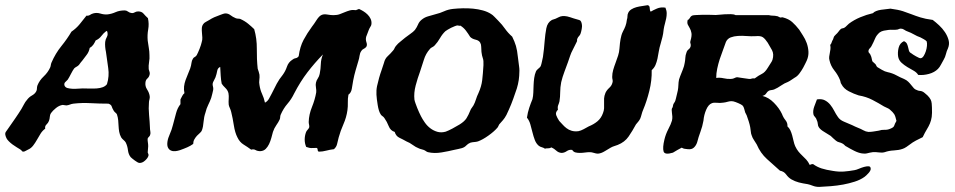

<svg xmlns="http://www.w3.org/2000/svg" viewBox="-75 -569 3731 750"><path d="M204.1 -445.3Q222.7 -458 236.3 -474.6Q250 -491.2 262.7 -507.8Q270.5 -506.8 276.4 -510.7Q282.2 -514.6 289.1 -516.6Q302.7 -520.5 316.9 -516.1Q331.1 -511.7 344.7 -512.7Q361.3 -514.6 376.5 -521.5Q391.6 -528.3 412.1 -528.3Q418.9 -528.3 424.8 -523.9Q430.7 -519.5 436.5 -518.6Q444.3 -516.6 450.7 -520.5Q457 -524.4 464.8 -524.4Q478.5 -524.4 485.8 -515.6Q493.2 -506.8 502.9 -498Q507.8 -475.6 503.9 -454.1Q500 -432.6 502 -410.2Q503.9 -395.5 506.3 -381.8Q508.8 -368.2 508.8 -353.5Q509.8 -340.8 507.3 -326.7Q504.9 -312.5 505.9 -298.8Q506.8 -293.9 508.8 -289.1Q510.7 -284.2 509.8 -279.3Q507.8 -268.6 501 -262.7Q494.1 -256.8 493.2 -247.1Q491.2 -232.4 499.5 -219.7Q507.8 -207 509.8 -193.4Q510.7 -187.5 508.8 -180.7Q506.8 -173.8 506.8 -168Q504.9 -146.5 507.3 -120.1Q509.8 -93.8 510.7 -71.3Q510.7 -63.5 512.2 -55.7Q513.7 -47.9 511.7 -43Q510.7 -38.1 507.3 -35.2Q503.9 -32.2 502 -28.3Q501 -23.4 502.4 -14.6Q503.9 -5.9 503.9 2Q503.9 8.8 502.9 15.1Q502 21.5 502 26.4Q502.9 29.3 504.4 32.7Q505.9 36.1 504.9 39.1Q502.9 47.9 491.7 58.1Q480.5 68.4 468.8 67.4Q462.9 66.4 451.7 58.1Q440.4 49.8 435.5 44.9Q426.8 34.2 424.8 17.6Q422.9 1 416 -12.7Q413.1 -17.6 407.7 -22Q402.3 -26.4 398.4 -32.2Q392.6 -43 390.6 -54.2Q388.7 -65.4 388.2 -76.7Q387.7 -87.9 386.7 -99.1Q385.7 -110.4 381.8 -122.1Q379.9 -126 376 -128.9Q372.1 -131.8 369.1 -136.7Q363.3 -146.5 361.3 -153.3Q359.4 -160.2 348.6 -164.1Q314.5 -164.1 279.8 -166Q245.1 -168 211.9 -164.1Q204.1 -163.1 198.2 -160.6Q192.4 -158.2 184.6 -157.2Q180.7 -157.2 176.8 -158.2Q172.9 -159.2 169.9 -159.2Q156.2 -157.2 143.6 -147Q130.9 -136.7 124 -127Q120.1 -121.1 119.6 -112.8Q119.1 -104.5 116.2 -96.7Q113.3 -88.9 106.4 -82.5Q99.6 -76.2 101.6 -66.4Q90.8 -58.6 83.5 -46.9Q76.2 -35.2 69.3 -22.9Q62.5 -10.7 54.2 0Q45.9 10.7 34.2 15.6Q29.3 17.6 24.9 20.5Q20.5 23.4 15.6 23.4Q10.7 22.5 10.3 20.5Q9.8 18.6 3.9 14.6Q-2 10.7 -10.3 5.9Q-18.6 1 -26.4 -4.9Q-34.2 -10.7 -40.5 -17.1Q-46.9 -23.4 -49.8 -29.3Q-57.6 -45.9 -52.7 -53.2Q-47.9 -60.5 -40 -71.3Q-29.3 -86.9 -15.6 -106.4Q-2 -126 8.8 -143.6Q14.6 -153.3 19 -162.1Q23.4 -170.9 30.3 -178.7Q38.1 -189.5 50.3 -196.3Q62.5 -203.1 67.4 -213.9Q69.3 -218.8 69.3 -224.1Q69.3 -229.5 71.3 -235.4Q79.1 -254.9 95.7 -270.5Q112.3 -286.1 121.1 -305.7Q123 -310.5 123.5 -314.9Q124 -319.3 126 -324.2Q141.6 -360.4 164.6 -388.7Q187.5 -417 204.1 -445.3ZM340.8 -448.2Q329.1 -439.5 320.8 -428.2Q312.5 -417 298.8 -411.1Q294.9 -402.3 289.6 -394.5Q284.2 -386.7 275.4 -381.8Q272.5 -366.2 263.7 -355Q254.9 -343.8 247.1 -333Q243.2 -329.1 240.2 -324.7Q237.3 -320.3 233.4 -315.4Q228.5 -310.5 223.6 -308.1Q218.8 -305.7 214.8 -301.8Q209 -293.9 202.1 -280.3Q195.3 -266.6 189.5 -257.8Q184.6 -252.9 179.7 -248Q174.8 -243.2 176.8 -235.4Q179.7 -227.5 188.5 -225.1Q197.3 -222.7 208.5 -222.2Q219.7 -221.7 230.5 -222.7Q241.2 -223.6 248 -223.6Q261.7 -223.6 275.9 -223.1Q290 -222.7 303.2 -223.6Q316.4 -224.6 326.7 -228.5Q336.9 -232.4 342.8 -240.2Q352.5 -271.5 347.7 -303.2Q342.8 -335 338.9 -366.2Q336.9 -375 335.9 -385.7Q335 -396.5 335.9 -405.3Q336.9 -415 342.3 -424.3Q347.7 -433.6 343.8 -446.3Z M1170.9 23.4Q1166 22.5 1166 16.6Q1166 10.7 1162.1 8.8Q1149.4 8.8 1142.1 9.3Q1134.8 9.8 1121.1 4.9Q1115.2 -8.8 1115.2 -23.4Q1115.2 -38.1 1120.1 -51.8Q1122.1 -57.6 1126.5 -62Q1130.9 -66.4 1132.8 -71.3Q1133.8 -76.2 1132.3 -82Q1130.9 -87.9 1130.9 -92.8Q1131.8 -122.1 1143.6 -150.9Q1155.3 -179.7 1160.2 -208Q1161.1 -215.8 1159.2 -227.1Q1157.2 -238.3 1159.2 -246.1Q1161.1 -254.9 1166.5 -262.7Q1171.9 -270.5 1173.8 -280.3Q1177.7 -299.8 1178.2 -318.8Q1178.7 -337.9 1186.5 -356.4Q1153.3 -322.3 1126 -286.6Q1098.6 -251 1074.2 -204.1Q1063.5 -181.6 1047.9 -163.6Q1032.2 -145.5 1021.5 -121.1Q1019.5 -116.2 1019.5 -111.8Q1019.5 -107.4 1017.6 -102.5Q1012.7 -91.8 1004.4 -80.1Q996.1 -68.4 991.2 -53.7Q988.3 -43 984.9 -30.3Q981.4 -17.6 976.1 -6.3Q970.7 4.9 962.9 12.7Q955.1 20.5 942.4 21.5Q930.7 21.5 923.3 17.1Q916 12.7 906.2 15.6Q891.6 4.9 876.5 -4.4Q861.3 -13.7 852.5 -32.2Q842.8 -50.8 838.4 -79.6Q834 -108.4 828.1 -131.8Q826.2 -139.6 822.8 -147Q819.3 -154.3 818.4 -160.2Q817.4 -171.9 818.4 -183.1Q819.3 -194.3 817.4 -205.1Q814.5 -216.8 805.2 -225.6Q795.9 -234.4 791 -242.2Q788.1 -256.8 787.1 -273.9Q786.1 -291 785.2 -307.6Q775.4 -303.7 773.4 -292Q771.5 -280.3 766.6 -266.6Q763.7 -259.8 760.3 -253.9Q756.8 -248 755.9 -243.2Q754.9 -237.3 756.8 -231.4Q758.8 -225.6 757.8 -217.8Q756.8 -211.9 754.4 -203.1Q752 -194.3 750 -186.5Q745.1 -172.9 738.3 -159.2Q731.4 -145.5 727.5 -128.9Q721.7 -112.3 720.2 -93.3Q718.8 -74.2 713.9 -60.5Q711.9 -54.7 706.1 -49.8Q700.2 -44.9 694.3 -38.6Q688.5 -32.2 684.1 -24.4Q679.7 -16.6 679.7 -6.8Q668.9 1 656.7 6.3Q644.5 11.7 627.9 17.6Q619.1 20.5 609.9 21.5Q600.6 22.5 592.8 19Q585 15.6 581.1 7.3Q577.1 -1 579.1 -15.6Q581.1 -29.3 588.4 -45.4Q595.7 -61.5 600.6 -81.1Q607.4 -106.4 612.8 -127Q618.2 -147.5 629.9 -162.1V-180.7Q633.8 -187.5 636.7 -193.8Q639.6 -200.2 645.5 -205.1Q642.6 -218.8 644 -231.4Q645.5 -244.1 649.9 -256.3Q654.3 -268.6 659.2 -279.8Q664.1 -291 668 -301.8Q671.9 -313.5 672.9 -322.8Q673.8 -332 678.7 -339.8Q680.7 -343.8 685.5 -346.2Q690.4 -348.6 693.4 -353.5Q698.2 -362.3 704.6 -378.4Q710.9 -394.5 712.9 -404.3Q715.8 -413.1 715.3 -422.4Q714.8 -431.6 713.9 -440.9Q712.9 -450.2 713.4 -459Q713.9 -467.8 718.8 -474.6Q721.7 -479.5 729 -483.4Q736.3 -487.3 741.2 -490.2Q752 -497.1 761.7 -501.5Q771.5 -505.9 785.2 -510.7Q790 -512.7 795.9 -514.6Q801.8 -516.6 805.7 -516.6Q816.4 -516.6 825.2 -509.8Q834 -502.9 845.7 -498Q850.6 -496.1 855.5 -496.1Q860.4 -496.1 863.3 -495.1Q880.9 -487.3 894.5 -476.1Q908.2 -464.8 918 -455.1Q928.7 -418 928.2 -377.9Q927.7 -337.9 931.6 -300.8Q933.6 -294.9 935.5 -289.1Q937.5 -283.2 938.5 -277.3Q939.5 -266.6 938 -256.8Q936.5 -247.1 938.5 -237.3Q941.4 -217.8 948.7 -202.1Q956.1 -186.5 960 -168Q969.7 -172.9 975.6 -183.1Q981.4 -193.4 986.3 -203.1Q996.1 -223.6 1005.9 -241.7Q1015.6 -259.8 1029.3 -276.4Q1040 -291 1045.9 -308.6Q1051.8 -326.2 1067.4 -335.9Q1073.2 -340.8 1080.1 -341.8Q1086.9 -342.8 1091.8 -349.6Q1096.7 -386.7 1110.8 -413.1Q1125 -439.5 1143.6 -464.8Q1151.4 -474.6 1161.6 -490.7Q1171.9 -506.8 1181.6 -510.7Q1190.4 -514.6 1203.6 -512.2Q1216.8 -509.8 1227.5 -509.8Q1242.2 -509.8 1252.4 -513.7Q1262.7 -517.6 1272 -521.5Q1281.2 -525.4 1291.5 -528.3Q1301.8 -531.2 1316.4 -529.3Q1318.4 -531.2 1321.3 -531.7Q1324.2 -532.2 1327.1 -534.2Q1335.9 -530.3 1344.7 -524.9Q1353.5 -519.5 1360.8 -512.2Q1368.2 -504.9 1372.6 -495.6Q1377 -486.3 1376 -475.6Q1376 -470.7 1372.1 -464.8Q1368.2 -459 1365.2 -451.2Q1363.3 -445.3 1360.4 -438.5Q1357.4 -431.6 1355.5 -425.8Q1352.5 -415 1356.4 -403.8Q1360.4 -392.6 1355.5 -385.7Q1351.6 -380.9 1345.2 -377.9Q1338.9 -375 1335.9 -369.1Q1331.1 -362.3 1329.6 -351.6Q1328.1 -340.8 1325.2 -332Q1319.3 -312.5 1314 -293.9Q1308.6 -275.4 1304.7 -254.9Q1301.8 -238.3 1299.3 -222.7Q1296.9 -207 1286.1 -199.2Q1283.2 -183.6 1283.7 -168.5Q1284.2 -153.3 1282.2 -138.7Q1278.3 -110.4 1266.6 -84Q1254.9 -57.6 1248 -32.2Q1244.1 -17.6 1241.7 -6.3Q1239.3 4.9 1229.5 13.7Q1213.9 15.6 1199.2 19.5Q1184.6 23.4 1170.9 23.4Z M1925.8 -425.8Q1935.5 -406.2 1940.4 -389.6Q1945.3 -373 1948.2 -344.7Q1950.2 -325.2 1952.6 -310.1Q1955.1 -294.9 1953.1 -272.5Q1952.1 -256.8 1948.2 -239.7Q1944.3 -222.7 1938.5 -208Q1929.7 -181.6 1921.9 -162.1Q1914.1 -142.6 1903.3 -120.1Q1896.5 -107.4 1889.6 -99.6Q1882.8 -91.8 1875 -83Q1873 -80.1 1871.6 -76.2Q1870.1 -72.3 1867.2 -69.3Q1854.5 -54.7 1832.5 -39.1Q1810.5 -23.4 1792 -16.6Q1785.2 -14.6 1777.8 -14.2Q1770.5 -13.7 1762.7 -11.7Q1752.9 -7.8 1746.1 -0.5Q1739.3 6.8 1728.5 9.8Q1722.7 11.7 1714.4 13.2Q1706.1 14.6 1698.2 16.6Q1678.7 21.5 1649.9 26.4Q1621.1 31.2 1596.7 25.4Q1592.8 24.4 1588.9 21.5Q1585 18.6 1580.1 16.6Q1575.2 14.6 1570.3 13.7Q1565.4 12.7 1561.5 10.7Q1548.8 5.9 1537.1 -2.9Q1525.4 -11.7 1512.7 -16.6Q1499 -24.4 1485.4 -30.8Q1471.7 -37.1 1466.8 -53.7Q1450.2 -58.6 1443.4 -76.2Q1436.5 -93.8 1426.8 -107.4Q1423.8 -112.3 1418.5 -115.7Q1413.1 -119.1 1411.1 -124Q1404.3 -134.8 1400.4 -158.7Q1396.5 -182.6 1395.5 -199.2Q1394.5 -216.8 1397.9 -232.9Q1401.4 -249 1405.8 -264.6Q1410.2 -280.3 1415.5 -294.9Q1420.9 -309.6 1424.8 -323.2Q1428.7 -339.8 1439.5 -349.6Q1450.2 -359.4 1460 -371.1Q1463.9 -375 1465.8 -379.9Q1467.8 -384.8 1471.7 -389.6Q1479.5 -399.4 1489.3 -406.7Q1499 -414.1 1507.8 -421.9Q1517.6 -429.7 1528.3 -437Q1539.1 -444.3 1545.9 -452.1Q1553.7 -462.9 1558.1 -473.6Q1562.5 -484.4 1572.3 -492.2Q1583 -501 1596.2 -504.9Q1609.4 -508.8 1627 -513.7Q1643.6 -517.6 1659.7 -524.9Q1675.8 -532.2 1694.3 -534.2Q1711.9 -536.1 1732.4 -536.6Q1752.9 -537.1 1772.9 -535.2Q1793 -533.2 1811 -528.3Q1829.1 -523.4 1842.8 -514.6Q1849.6 -510.7 1856.9 -502.9Q1864.3 -495.1 1871.1 -488.3Q1886.7 -472.7 1897.9 -456.5Q1909.2 -440.4 1925.8 -425.8ZM1712.9 -469.7Q1709 -469.7 1701.7 -466.8Q1694.3 -463.9 1687 -460.4Q1679.7 -457 1673.8 -453.1Q1668 -449.2 1665 -447.3Q1653.3 -436.5 1644 -420.4Q1634.8 -404.3 1623 -391.6Q1618.2 -386.7 1612.8 -384.3Q1607.4 -381.8 1604.5 -377.9Q1587.9 -359.4 1580.6 -335Q1573.2 -310.5 1565.4 -288.1Q1556.6 -264.6 1548.8 -235.4Q1541 -206.1 1543.9 -179.7Q1544.9 -173.8 1548.3 -164.6Q1551.8 -155.3 1554.7 -147.5Q1558.6 -138.7 1562 -130.4Q1565.4 -122.1 1569.3 -115.2Q1575.2 -103.5 1584.5 -90.3Q1593.8 -77.1 1606 -67.9Q1618.2 -58.6 1633.3 -54.2Q1648.4 -49.8 1666 -54.7Q1676.8 -58.6 1692.4 -66.9Q1708 -75.2 1720.7 -83Q1739.3 -94.7 1747.1 -106.9Q1754.9 -119.1 1762.7 -138.7Q1764.6 -143.6 1768.1 -147.9Q1771.5 -152.3 1774.4 -157.2Q1780.3 -168 1784.2 -180.7Q1788.1 -193.4 1793.9 -205.1Q1805.7 -231.4 1808.6 -255.9Q1811.5 -280.3 1813.5 -314.5Q1814.5 -333 1811 -341.8Q1807.6 -350.6 1805.7 -366.2Q1804.7 -377 1804.7 -386.2Q1804.7 -395.5 1800.8 -402.3Q1795.9 -411.1 1782.7 -414.1Q1769.5 -417 1761.7 -424.8Q1753.9 -437.5 1745.1 -449.2Q1736.3 -460.9 1723.6 -468.8Q1718.8 -467.8 1716.8 -468.8Q1714.8 -469.7 1712.9 -469.7Z M2455.1 -548.8Q2462.9 -546.9 2462.9 -537.6Q2462.9 -528.3 2466.8 -523.4Q2476.6 -529.3 2491.2 -535.6Q2505.9 -542 2524.4 -539.1Q2529.3 -527.3 2529.3 -517.1Q2529.3 -506.8 2527.3 -497.1Q2525.4 -487.3 2522.5 -477.1Q2519.5 -466.8 2517.6 -455.1Q2515.6 -435.5 2512.7 -424.8Q2509.8 -414.1 2505.9 -399.4Q2501 -383.8 2498.5 -368.7Q2496.1 -353.5 2493.2 -339.8Q2490.2 -326.2 2485.4 -314.9Q2480.5 -303.7 2470.7 -294.9Q2471.7 -254.9 2461.4 -213.9Q2451.2 -172.9 2437.5 -140.6Q2433.6 -131.8 2431.2 -122.1Q2428.7 -112.3 2425.8 -105.5Q2422.9 -99.6 2418.5 -94.2Q2414.1 -88.9 2409.2 -83Q2395.5 -57.6 2380.4 -35.6Q2365.2 -13.7 2337.9 -2.9Q2330.1 0 2323.7 2Q2317.4 3.9 2310.5 7.8Q2301.8 12.7 2287.6 21.5Q2273.4 30.3 2260.7 31.2Q2253.9 31.2 2245.1 28.3Q2236.3 25.4 2228.5 25.4Q2219.7 25.4 2209.5 26.9Q2199.2 28.3 2189.9 28.3Q2180.7 28.3 2172.9 26.4Q2165 24.4 2160.2 16.6Q2148.4 14.6 2138.7 21.5Q2128.9 28.3 2118.2 28.3Q2106.4 27.3 2098.1 19.5Q2089.8 11.7 2079.1 6.8Q2072.3 10.7 2066.4 10.3Q2060.5 9.8 2053.7 11.7Q2047.9 7.8 2042 6.3Q2036.1 4.9 2030.3 1Q2019.5 -7.8 2014.2 -22Q2008.8 -36.1 2004.9 -52.2Q2001 -68.4 1996.6 -83.5Q1992.2 -98.6 1983.4 -109.4Q1986.3 -129.9 1992.2 -147.5Q1998 -165 2004.9 -181.6Q2007.8 -193.4 2008.3 -207.5Q2008.8 -221.7 2009.3 -235.8Q2009.8 -250 2011.7 -264.2Q2013.7 -278.3 2018.6 -290Q2020.5 -294.9 2027.3 -300.3Q2034.2 -305.7 2037.1 -310.5Q2040 -318.4 2042 -328.6Q2043.9 -338.9 2045.9 -346.7Q2047.9 -359.4 2049.8 -377.9Q2051.8 -396.5 2052.7 -410.2Q2054.7 -435.5 2059.1 -458.5Q2063.5 -481.4 2081.1 -491.2Q2095.7 -495.1 2107.9 -502Q2120.1 -508.8 2140.6 -504.9Q2145.5 -503.9 2152.8 -501.5Q2160.2 -499 2166 -497.1Q2179.7 -493.2 2188 -490.7Q2196.3 -488.3 2198.2 -471.7Q2199.2 -466.8 2197.3 -455.6Q2195.3 -444.3 2192.4 -436.5Q2190.4 -431.6 2186.5 -427.7Q2182.6 -423.8 2180.7 -418.9Q2178.7 -416 2179.2 -412.1Q2179.7 -408.2 2177.7 -405.3Q2175.8 -400.4 2169.9 -389.6Q2164.1 -378.9 2162.1 -374Q2156.2 -363.3 2152.3 -351.6Q2148.4 -339.8 2143.6 -326.2Q2137.7 -309.6 2129.9 -289.1Q2122.1 -268.6 2117.2 -248Q2113.3 -227.5 2113.3 -209.5Q2113.3 -191.4 2110.4 -172.9Q2108.4 -165 2105.5 -158.2Q2102.5 -151.4 2104.5 -140.6Q2093.8 -129.9 2097.7 -119.1Q2101.6 -108.4 2109.4 -96.7Q2115.2 -90.8 2122.1 -83Q2128.9 -75.2 2137.7 -68.4Q2146.5 -61.5 2158.2 -58.1Q2169.9 -54.7 2184.6 -56.6Q2194.3 -58.6 2205.1 -64.5Q2215.8 -70.3 2224.6 -75.2Q2244.1 -83 2258.8 -95.2Q2273.4 -107.4 2280.3 -127Q2284.2 -136.7 2284.7 -146Q2285.2 -155.3 2284.7 -164.6Q2284.2 -173.8 2284.7 -184.1Q2285.2 -194.3 2290 -206.1Q2294.9 -216.8 2304.7 -225.6Q2314.5 -234.4 2317.4 -246.1Q2319.3 -252 2317.9 -257.3Q2316.4 -262.7 2316.4 -268.6Q2316.4 -282.2 2320.3 -295.9Q2324.2 -309.6 2329.6 -323.7Q2335 -337.9 2339.4 -351.6Q2343.8 -365.2 2344.7 -378.9Q2345.7 -391.6 2346.7 -400.4Q2347.7 -409.2 2349.1 -416.5Q2350.6 -423.8 2352.5 -431.2Q2354.5 -438.5 2359.4 -448.2Q2364.3 -457 2368.2 -467.3Q2372.1 -477.5 2374 -493.2Q2376 -498 2376 -505.4Q2376 -512.7 2378.9 -518.6Q2382.8 -527.3 2391.6 -532.7Q2400.4 -538.1 2411.1 -541Q2421.9 -543.9 2433.6 -545.4Q2445.3 -546.9 2455.1 -548.8Z M2928.7 -509.8Q2936.5 -507.8 2944.3 -507.8Q2952.1 -507.8 2960 -505.9Q2962.9 -505.9 2965.8 -503.9Q2968.8 -502 2971.7 -501Q2974.6 -500 2977.5 -501Q2980.5 -502 2983.4 -501Q3005.9 -495.1 3019.5 -482.9Q3033.2 -470.7 3046.9 -453.1Q3052.7 -443.4 3061.5 -430.2Q3070.3 -417 3076.2 -400.9Q3082 -384.8 3083 -367.2Q3084 -349.6 3076.2 -332Q3074.2 -327.1 3070.3 -319.8Q3066.4 -312.5 3062.5 -304.7Q3056.6 -293.9 3047.9 -282.2Q3039.1 -270.5 3029.3 -265.6Q3021.5 -260.7 3016.1 -256.8Q3010.7 -252.9 3002.9 -249Q2989.3 -244.1 2976.1 -234.9Q2962.9 -225.6 2949.2 -219.7Q2944.3 -217.8 2939 -217.3Q2933.6 -216.8 2928.7 -214.8Q2921.9 -210.9 2918 -204.1Q2914.1 -197.3 2903.3 -194.3Q2927.7 -188.5 2948.2 -167.5Q2968.8 -146.5 2979.5 -124Q2984.4 -110.4 2993.2 -99.6Q3002 -88.9 3001 -75.2Q3007.8 -69.3 3012.2 -60.1Q3016.6 -50.8 3019.5 -40Q3022.5 -29.3 3024.9 -18.1Q3027.3 -6.8 3031.2 2Q3037.1 14.6 3043.9 22.9Q3050.8 31.2 3058.6 38.6Q3066.4 45.9 3074.2 54.2Q3082 62.5 3087.9 75.2Q3091.8 74.2 3094.2 72.8Q3096.7 71.3 3101.6 72.3Q3116.2 83 3134.3 88.9Q3152.3 94.7 3178.7 98.6Q3201.2 102.5 3221.2 101.1Q3241.2 99.6 3262.7 95.7Q3269.5 94.7 3279.8 90.3Q3290 85.9 3300.3 83Q3310.5 80.1 3318.4 80.6Q3326.2 81.1 3326.2 90.8Q3326.2 97.7 3317.4 107.4Q3308.6 117.2 3301.8 122.1Q3285.2 133.8 3263.7 140.6Q3242.2 147.5 3218.8 151.9Q3195.3 156.2 3170.9 158.2Q3146.5 160.2 3125 161.1Q3111.3 161.1 3100.1 156.7Q3088.9 152.3 3080.1 150.4Q3060.5 147.5 3045.4 143.6Q3030.3 139.6 3016.6 131.8Q3004.9 125 2996.1 112.8Q2987.3 100.6 2971.7 97.7Q2946.3 75.2 2920.9 52.2Q2895.5 29.3 2880.9 -4.9Q2876 -13.7 2870.1 -22Q2864.3 -30.3 2861.3 -40Q2858.4 -46.9 2857.9 -54.7Q2857.4 -62.5 2855.5 -72.3Q2853.5 -83 2849.6 -95.2Q2845.7 -107.4 2841.8 -118.2Q2840.8 -121.1 2838.9 -124Q2836.9 -127 2835.9 -129.9Q2834 -135.7 2832 -144Q2830.1 -152.3 2825.2 -157.2Q2820.3 -161.1 2809.1 -166Q2797.9 -170.9 2790 -172.9Q2779.3 -174.8 2769 -171.9Q2758.8 -168.9 2750 -168Q2737.3 -166 2725.6 -167.5Q2713.9 -168.9 2706.1 -166Q2692.4 -161.1 2683.6 -140.6Q2674.8 -120.1 2672.9 -97.7Q2668.9 -75.2 2661.1 -54.2Q2653.3 -33.2 2648.4 -13.7Q2644.5 -1 2635.7 7.3Q2627 15.6 2611.3 13.7Q2603.5 12.7 2599.1 12.2Q2594.7 11.7 2587.9 7.8Q2583 9.8 2570.8 17.1Q2558.6 24.4 2553.7 27.3Q2521.5 37.1 2517.1 22.5Q2512.7 7.8 2520.5 -24.4Q2525.4 -44.9 2535.6 -64.5Q2545.9 -84 2549.8 -97.7Q2551.8 -106.4 2551.3 -113.8Q2550.8 -121.1 2549.8 -127.9Q2548.8 -134.8 2548.8 -140.1Q2548.8 -145.5 2552.7 -150.4Q2553.7 -161.1 2558.6 -167.5Q2563.5 -173.8 2565.4 -184.6Q2567.4 -194.3 2570.3 -205.1Q2573.2 -215.8 2574.2 -225.6Q2575.2 -237.3 2575.7 -247.6Q2576.2 -257.8 2582 -271.5Q2586.9 -284.2 2592.3 -297.4Q2597.7 -310.5 2599.6 -323.2Q2601.6 -333 2602.1 -343.3Q2602.5 -353.5 2606.4 -363.3Q2608.4 -371.1 2614.7 -376Q2621.1 -380.9 2623 -388.7Q2624 -394.5 2622.1 -399.4Q2620.1 -404.3 2622.1 -409.2Q2627.9 -428.7 2626 -439.9Q2624 -451.2 2619.6 -458.5Q2615.2 -465.8 2611.8 -472.7Q2608.4 -479.5 2611.3 -491.2Q2616.2 -492.2 2620.1 -499.5Q2624 -506.8 2630.9 -508.8Q2634.8 -509.8 2645.5 -510.3Q2656.2 -510.7 2668.9 -511.2Q2681.6 -511.7 2693.4 -511.2Q2705.1 -510.7 2711.9 -510.7Q2719.7 -509.8 2731.4 -511.2Q2743.2 -512.7 2755.9 -513.2Q2768.6 -513.7 2779.8 -513.7Q2791 -513.7 2798.8 -509.8ZM2780.3 -260.7Q2788.1 -260.7 2795.4 -264.6Q2802.7 -268.6 2809.6 -266.6Q2819.3 -264.6 2829.1 -263.7Q2838.9 -262.7 2850.6 -260.7Q2855.5 -259.8 2860.4 -261.7Q2865.2 -263.7 2873 -262.7Q2888.7 -274.4 2900.9 -280.3Q2913.1 -286.1 2923.8 -303.7Q2928.7 -312.5 2934.6 -320.8Q2940.4 -329.1 2942.4 -335Q2949.2 -357.4 2940.4 -373.5Q2931.6 -389.6 2923.8 -402.3Q2914.1 -417 2905.3 -423.3Q2896.5 -429.7 2876 -427.7Q2859.4 -426.8 2841.8 -428.2Q2824.2 -429.7 2808.1 -428.7Q2792 -427.7 2779.3 -422.9Q2766.6 -418 2760.7 -405.3Q2755.9 -390.6 2749 -373Q2742.2 -355.5 2736.3 -337.4Q2730.5 -319.3 2726.6 -300.8Q2722.7 -282.2 2722.7 -264.6Q2737.3 -266.6 2752 -263.2Q2766.6 -259.8 2780.3 -260.7Z M3456.1 -408.2Q3464.8 -404.3 3467.8 -397.9Q3470.7 -391.6 3472.2 -384.8Q3473.6 -377.9 3475.6 -371.1Q3477.5 -364.3 3485.4 -360.4Q3487.3 -358.4 3492.2 -355.5Q3497.1 -352.5 3502.9 -349.1Q3508.8 -345.7 3514.2 -343.3Q3519.5 -340.8 3522.5 -341.8Q3528.3 -342.8 3533.2 -350.6Q3538.1 -358.4 3541.5 -368.7Q3544.9 -378.9 3545.9 -389.6Q3546.9 -400.4 3544.9 -407.2Q3543 -410.2 3534.2 -415.5Q3525.4 -420.9 3520.5 -422.9Q3506.8 -427.7 3495.1 -434.6Q3483.4 -441.4 3469.7 -446.3Q3463.9 -448.2 3457.5 -452.6Q3451.2 -457 3445.3 -457Q3441.4 -458 3436.5 -455.6Q3431.6 -453.1 3426.8 -453.1Q3420.9 -452.1 3412.6 -452.6Q3404.3 -453.1 3395.5 -452.1Q3386.7 -451.2 3377.4 -449.2Q3368.2 -447.3 3361.3 -442.4Q3348.6 -431.6 3343.3 -418.5Q3337.9 -405.3 3329.1 -388.7Q3327.1 -384.8 3322.3 -379.9Q3317.4 -375 3317.4 -368.2Q3317.4 -364.3 3320.8 -361.3Q3324.2 -358.4 3326.2 -352.5Q3329.1 -346.7 3330.1 -340.3Q3331.1 -334 3333 -329.1Q3335.9 -326.2 3338.9 -323.7Q3341.8 -321.3 3343.8 -319.3Q3346.7 -316.4 3348.1 -312.5Q3349.6 -308.6 3352.5 -306.6Q3357.4 -303.7 3369.6 -296.4Q3381.8 -289.1 3392.6 -287.1Q3411.1 -283.2 3426.3 -274.9Q3441.4 -266.6 3456.1 -260.7Q3466.8 -255.9 3473.1 -249.5Q3479.5 -243.2 3484.4 -236.8Q3489.3 -230.5 3494.6 -224.6Q3500 -218.8 3509.8 -215.8Q3514.6 -213.9 3518.6 -213.9Q3522.5 -213.9 3527.3 -211.9Q3532.2 -210 3537.1 -205.6Q3542 -201.2 3547.9 -196.3Q3551.8 -192.4 3555.2 -188Q3558.6 -183.6 3560.5 -179.7Q3563.5 -173.8 3564.5 -164.6Q3565.4 -155.3 3565.4 -149.4Q3566.4 -126 3564.5 -112.3Q3562.5 -98.6 3557.6 -86.9Q3552.7 -75.2 3545.4 -63.5Q3538.1 -51.8 3529.3 -33.2Q3516.6 -27.3 3502.9 -20Q3489.3 -12.7 3479.5 -4.9Q3474.6 -1 3465.8 4.9Q3457 10.7 3450.2 12.7Q3436.5 17.6 3417 18.6Q3397.5 19.5 3380.9 25.4Q3371.1 28.3 3357.9 26.4Q3344.7 24.4 3334 25.4Q3321.3 27.3 3312.5 29.8Q3303.7 32.2 3292 30.3Q3278.3 28.3 3261.7 20Q3245.1 11.7 3232.4 3.9Q3227.5 2 3224.6 -1.5Q3221.7 -4.9 3216.8 -7.8Q3210 -11.7 3203.1 -13.2Q3196.3 -14.6 3190.4 -19.5Q3184.6 -24.4 3179.7 -28.8Q3174.8 -33.2 3169.9 -38.1Q3158.2 -45.9 3144 -54.2Q3129.9 -62.5 3124 -71.3Q3120.1 -76.2 3119.6 -84.5Q3119.1 -92.8 3115.2 -100.6Q3113.3 -107.4 3108.4 -112.3Q3103.5 -117.2 3102.5 -122.1Q3099.6 -135.7 3105.5 -152.3Q3111.3 -168.9 3116.2 -180.7Q3134.8 -183.6 3147 -177.2Q3159.2 -170.9 3168 -160.2Q3176.8 -149.4 3183.6 -136.2Q3190.4 -123 3197.3 -113.3Q3205.1 -100.6 3221.7 -93.8Q3238.3 -86.9 3253.9 -80.1Q3259.8 -77.1 3265.1 -74.7Q3270.5 -72.3 3275.4 -70.3Q3288.1 -65.4 3297.4 -60.1Q3306.6 -54.7 3317.4 -53.7Q3327.1 -53.7 3336.4 -55.2Q3345.7 -56.6 3357.4 -58.6Q3369.1 -62.5 3380.9 -62Q3392.6 -61.5 3403.3 -66.4Q3416 -71.3 3418 -78.1Q3419.9 -85 3426.8 -96.7Q3422.9 -115.2 3418 -123Q3413.1 -130.9 3400.4 -141.6Q3395.5 -145.5 3389.2 -147.9Q3382.8 -150.4 3377.9 -153.3Q3357.4 -166 3333 -178.7Q3308.6 -191.4 3279.3 -196.3Q3260.7 -202.1 3240.7 -212.4Q3220.7 -222.7 3211.9 -240.2Q3209 -244.1 3208.5 -248Q3208 -252 3206.1 -256.8Q3198.2 -276.4 3184.1 -293.9Q3169.9 -311.5 3165 -334Q3163.1 -340.8 3164.1 -348.1Q3165 -355.5 3166.5 -362.3Q3168 -369.1 3168.9 -377Q3169.9 -384.8 3168 -393.6Q3171.9 -397.5 3172.9 -401.4Q3173.8 -405.3 3175.8 -409.2Q3179.7 -415 3181.2 -421.4Q3182.6 -427.7 3189.5 -433.6Q3196.3 -439.5 3200.7 -445.8Q3205.1 -452.1 3210 -456.1Q3212.9 -458 3216.8 -458.5Q3220.7 -459 3223.6 -460.9Q3228.5 -463.9 3232.4 -468.3Q3236.3 -472.7 3241.2 -476.6Q3260.7 -491.2 3285.2 -501.5Q3309.6 -511.7 3335 -517.6Q3338.9 -522.5 3347.7 -525.9Q3356.4 -529.3 3366.7 -530.8Q3377 -532.2 3386.7 -533.2Q3396.5 -534.2 3403.3 -535.2Q3433.6 -531.2 3451.7 -525.4Q3469.7 -519.5 3485.8 -513.2Q3502 -506.8 3520.5 -501Q3539.1 -495.1 3568.4 -491.2Q3580.1 -482.4 3593.3 -470.2Q3606.4 -458 3616.2 -443.4Q3626 -428.7 3630.4 -412.6Q3634.8 -396.5 3627.9 -379.9Q3623 -370.1 3620.1 -357.9Q3617.2 -345.7 3611.3 -335.9Q3606.4 -328.1 3601.1 -317.4Q3595.7 -306.6 3588.9 -299.8Q3575.2 -286.1 3553.7 -280.3Q3532.2 -274.4 3511.7 -276.4Q3505.9 -286.1 3493.7 -293Q3481.4 -299.8 3469.2 -307.1Q3457 -314.5 3446.8 -323.7Q3436.5 -333 3433.6 -346.7Q3430.7 -363.3 3435.1 -381.8Q3439.5 -400.4 3456.1 -408.2Z"/></svg>

Font: Trade Winds
Style: Regular
Weight: 400
Designer: Squid
Foundry: Font Diner, Inc DBA Sideshow
Version: Version 1.000